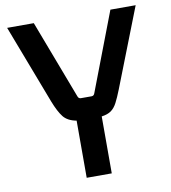

<svg xmlns="http://www.w3.org/2000/svg" viewBox="-87 -868 841 943"><g transform="rotate(-10 333.5 -396.5)"><path d="M269 0V-285Q225 -293 204 -319.5Q183 -346 162 -400L12 -793H145L293 -403Q297 -390 309 -390H362Q374 -390 378 -403L527 -793H653L499 -399Q484 -361 471.5 -337Q459 -313 441.5 -300.5Q424 -288 394 -284V0Z"/></g></svg>

Font: Kdam Thmor Pro
Style: Regular
Weight: 400
Designer: Sovichet Tep, Longdey Hak
Foundry: Anagata Design
Version: Version 1.003; ttfautohint (v1.8.4.7-5d5b)